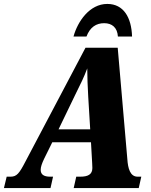

<svg xmlns="http://www.w3.org/2000/svg" viewBox="-58 -957 769 977"><path d="M316 -771H382C400 -819 432 -839 472 -839C512 -839 539 -817 542 -771H614C611 -868 571 -937 488 -937C398 -937 337 -848 316 -771ZM-38 0H199L212 -58H197C165 -58 149 -69 149 -93C149 -107 155 -125 167 -150L208 -233H405L411 -127C411 -119 412 -111 412 -102C412 -69 389 -58 351 -58H330L317 0H648L661 -58H642C604 -58 593 -101 590 -147L541 -714H377L72 -136C40 -74 27 -58 -4 -58H-24ZM324 -473C355 -536 368 -561 386 -609C386 -561 388 -523 391 -464L401 -299H240Z"/></svg>

Font: Noto Serif Condensed Black
Style: Italic
Weight: 900
Width: 3
Italic angle: -12°
Designer: Monotype Design Team
Foundry: Monotype Imaging Inc.
Version: Version 2.013